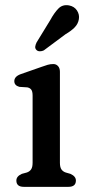

<svg xmlns="http://www.w3.org/2000/svg" viewBox="-20 -725 346 745"><path d="M212.5 -446.5V-93.5Q212.5 -76 218.5 -67.5Q224.5 -59 235.5 -55.5L253 -50.5Q274.5 -41 274.5 -24.5Q274.5 0 245.5 0H72.5Q43.5 0 43.5 -24.5Q43.5 -41 65 -50.5L83.5 -55.5Q94.5 -59 100.5 -67.5Q106.5 -76 106.5 -93.5V-354Q106.5 -370.5 101.2 -377.2Q96 -384 86 -386L55 -388Q35.5 -393.5 35.5 -410Q35.5 -428.5 61 -437.5L141 -465.5Q154.5 -470.5 165 -473.5Q175.5 -476.5 187 -476.5Q198 -476.5 205.2 -468.5Q212.5 -460.5 212.5 -446.5ZM175 -647Q190.5 -675.5 206.8 -692Q223 -708.5 248 -704Q268.5 -700 278.8 -684.2Q289 -668.5 286 -650.5Q283 -632.5 270 -619Q257 -605.5 234 -592L150 -529.5Q143 -526 134.8 -526Q126.5 -526 121.5 -531Q115.5 -537 116.8 -544.8Q118 -552.5 122 -560.5Z"/></svg>

Font: Fraunces 9pt S100
Style: Regular
Weight: 400
Version: Version 1.000; ttfautohint (v1.8.3)